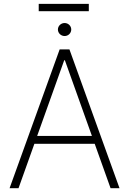

<svg xmlns="http://www.w3.org/2000/svg" viewBox="-20 -986 676 1006"><path d="M77.1 0 160.2 -232.6H476.2L559.3 0H606.2L343.8 -727.3H292.6L30.2 0ZM174.7 -273.8 316.4 -670.1H320L461.6 -273.8ZM445.3 -965.9H182.9V-927.2H445.3ZM318.5 -797.2C337.7 -797.2 353.3 -812.5 353.3 -831.3C353.3 -850.1 337.7 -865.4 318.5 -865.4C299.4 -865.4 283.4 -850.1 283.4 -831.3C283.4 -812.5 299.4 -797.2 318.5 -797.2Z"/></svg>

Font: Karasuma Gothic
Style: Thin
Weight: 200
Designer: Rasmus Andersson / Ryoko Ishizuka
Foundry: rsms
Version: Version 1.00